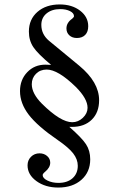

<svg xmlns="http://www.w3.org/2000/svg" viewBox="-20 -696 540 864"><path d="M200 -513 337 -400Q426 -326 426 -245Q426 -190 393 -157.5Q360 -125 304 -125H292Q348 -76 367 -47Q386 -18 386 21Q386 78 346.5 113Q307 148 242 148Q184 148 144 119Q104 90 104 48Q104 25 119.5 9.5Q135 -6 158 -6Q178 -6 192 6Q206 18 206 36Q206 58 183 77Q172 86 172 92Q172 106 193.5 116.5Q215 127 243 127Q283 127 306.5 106Q330 85 330 50Q330 21 309.5 -5.5Q289 -32 241 -65Q149 -128 109.5 -179.5Q70 -231 70 -286Q70 -337 102.5 -371Q135 -405 184 -405Q200 -405 210 -404Q150 -454 130 -484Q110 -514 110 -554Q110 -609 148.5 -642.5Q187 -676 249 -676Q304 -676 340.5 -648Q377 -620 377 -578Q377 -553 363.5 -539Q350 -525 326 -525Q305 -525 292 -537Q279 -549 279 -568Q279 -594 305 -612Q313 -619 313 -623Q313 -637 295 -646Q277 -655 251 -655Q213 -655 189.5 -635.5Q166 -616 166 -584Q166 -542 200 -513ZM374 -211Q374 -252 321 -305Q241 -383 190 -383Q161 -383 142 -364Q123 -345 123 -317Q123 -275 169 -229Q253 -146 305 -146Q332 -146 353 -166Q374 -186 374 -211Z"/></svg>

Font: STIX Math
Style: Regular
Weight: 400
Designer: MicroPress Inc., with final additions and corrections provided by Coen Hoffman, Elsevier (retired)
Version: Version 1.1.1